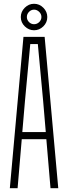

<svg xmlns="http://www.w3.org/2000/svg" viewBox="-20 -995 360 1015"><path d="M32 0 104 -800H216L288 0H247L225 -259H95L73 0ZM98 -297H222L208 -462L180 -762H140L112 -461ZM160 -835Q132.5 -835 111.2 -855.5Q90 -876 90 -905Q90 -933 110.8 -954Q131.5 -975 160 -975Q188.5 -975 209.2 -954Q230 -933 230 -905Q230 -876 209 -855.5Q188 -835 160 -835ZM160 -867Q176 -867 187.5 -878.5Q199 -890 199 -905Q199 -921 187 -932.5Q175 -944 160 -944Q145 -944 133.5 -932.5Q122 -921 122 -905Q122 -890 133.2 -878.5Q144.5 -867 160 -867Z"/></svg>

Font: Big Shoulders Text Thin Thin
Style: Regular
Weight: 250
Version: Version 2.002